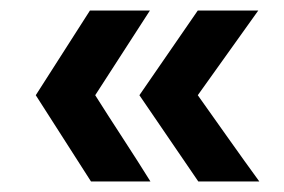

<svg xmlns="http://www.w3.org/2000/svg" viewBox="-20 -446 540 365"><path d="M265 -426 161 -265Q185 -227 214 -182.5Q243 -138 266 -101H153L48 -265L151 -426ZM471 -426 356 -265Q383 -227 414.5 -182.5Q446 -138 473 -101H357L245 -265L356 -426Z"/></svg>

Font: D2Coding ligature
Style: Bold
Weight: 700
Monospace: yes
Designer: Yong-Rak Park; Jeong-Hwan Yoon; Sang-Min Lee;
Foundry: NHN Corporation
Version: Version 1.3.2; Build 20180524